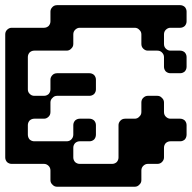

<svg xmlns="http://www.w3.org/2000/svg" viewBox="-59 -712 729 730"><path d="M564.5 -544.9Q564.5 -534.2 571.3 -527.3Q579.1 -519.5 588.9 -519.5Q601.6 -519.5 626 -519.5Q635.7 -519.5 643.6 -512.7Q650.4 -504.9 650.4 -495.1Q650.4 -482.4 650.4 -458Q650.4 -448.2 643.6 -440.4Q635.7 -433.6 626 -433.6Q613.3 -433.6 588.9 -433.6Q579.1 -433.6 571.3 -440.4Q564.5 -448.2 564.5 -458Q564.5 -470.7 564.5 -495.1Q564.5 -504.9 556.6 -512.7Q549.8 -519.5 539.1 -519.5Q527.3 -519.5 502.9 -519.5Q493.2 -519.5 485.4 -527.3Q478.5 -534.2 478.5 -544.9Q478.5 -556.6 478.5 -581.1Q478.5 -591.8 470.7 -598.6Q463.9 -606.4 453.1 -606.4Q383.8 -606.4 244.1 -606.4Q234.4 -606.4 226.6 -598.6Q219.7 -591.8 219.7 -581.1Q219.7 -569.3 219.7 -544.9Q219.7 -534.2 211.9 -527.3Q205.1 -519.5 194.3 -519.5Q153.3 -519.5 71.3 -519.5Q61.5 -519.5 53.7 -512.7Q46.9 -504.9 46.9 -495.1Q46.9 -454.1 46.9 -372.1Q46.9 -361.3 54.7 -354.5Q61.5 -347.7 71.3 -347.7Q84 -347.7 108.4 -347.7Q118.2 -347.7 126 -354.5Q132.8 -362.3 132.8 -372.1Q132.8 -384.8 132.8 -409.2Q132.8 -418.9 140.6 -426.8Q147.5 -433.6 158.2 -433.6Q199.2 -433.6 281.2 -433.6Q291 -433.6 298.8 -426.8Q305.7 -418.9 305.7 -409.2Q305.7 -396.5 305.7 -372.1Q305.7 -362.3 298.8 -354.5Q291 -347.7 281.2 -347.7Q240.2 -347.7 158.2 -347.7Q147.5 -347.7 140.6 -339.8Q132.8 -333 132.8 -322.3Q132.8 -310.5 132.8 -286.1Q132.8 -275.4 126 -268.6Q118.2 -260.7 108.4 -260.7Q95.7 -260.7 71.3 -260.7Q61.5 -260.7 53.7 -253.9Q46.9 -246.1 46.9 -236.3Q46.9 -223.6 46.9 -200.2Q46.9 -189.5 53.7 -181.6Q61.5 -174.8 71.3 -174.8Q112.3 -174.8 194.3 -174.8Q205.1 -174.8 211.9 -181.6Q219.7 -189.5 219.7 -200.2Q219.7 -211.9 219.7 -236.3Q219.7 -246.1 226.6 -253.9Q234.4 -260.7 244.1 -260.7Q256.8 -260.7 281.2 -260.7Q291 -260.7 298.8 -253.9Q305.7 -246.1 305.7 -236.3Q305.7 -223.6 305.7 -200.2Q305.7 -189.5 298.8 -181.6Q291 -174.8 281.2 -174.8Q268.6 -174.8 244.1 -174.8Q234.4 -174.8 226.6 -168Q219.7 -160.2 219.7 -150.4Q219.7 -137.7 219.7 -113.3Q219.7 -103.5 226.6 -95.7Q234.4 -88.9 244.1 -88.9Q285.2 -88.9 367.2 -88.9Q377 -88.9 384.8 -95.7Q391.6 -103.5 391.6 -113.3Q391.6 -154.3 391.6 -236.3Q391.6 -246.1 399.4 -253.9Q406.2 -260.7 417 -260.7Q428.7 -260.7 453.1 -260.7Q463.9 -260.7 470.7 -268.6Q478.5 -275.4 478.5 -286.1Q478.5 -297.9 478.5 -322.3Q478.5 -333 485.4 -339.8Q493.2 -347.7 502.9 -347.7Q515.6 -347.7 539.1 -347.7Q549.8 -347.7 556.6 -339.8Q564.5 -333 564.5 -322.3Q564.5 -310.5 564.5 -286.1Q564.5 -275.4 571.3 -268.6Q579.1 -260.7 588.9 -260.7Q601.6 -260.7 626 -260.7Q635.7 -260.7 643.6 -253.9Q650.4 -246.1 650.4 -236.3Q650.4 -223.6 650.4 -200.2Q650.4 -189.5 643.6 -181.6Q635.7 -174.8 626 -174.8Q613.3 -174.8 588.9 -174.8Q579.1 -174.8 571.3 -168Q564.5 -160.2 564.5 -150.4Q564.5 -137.7 564.5 -113.3Q564.5 -103.5 556.6 -95.7Q549.8 -88.9 539.1 -88.9Q527.3 -88.9 502.9 -88.9Q493.2 -88.9 485.4 -81.1Q478.5 -74.2 478.5 -63.5Q478.5 -51.8 478.5 -27.3Q478.5 -16.6 470.7 -9.8Q463.9 -2 453.1 -2Q354.5 -2 158.2 -2Q147.5 -2 140.6 -9.8Q132.8 -16.6 132.8 -27.3Q132.8 -39.1 132.8 -63.5Q132.8 -74.2 126 -81.1Q118.2 -88.9 108.4 -88.9Q67.4 -88.9 -14.6 -88.9Q-24.4 -88.9 -32.2 -95.7Q-39.1 -103.5 -39.1 -113.3Q-39.1 -269.5 -39.1 -581.1Q-39.1 -591.8 -32.2 -598.6Q-24.4 -606.4 -14.6 -606.4Q26.4 -606.4 108.4 -606.4Q118.2 -606.4 126 -613.3Q132.8 -621.1 132.8 -630.9Q132.8 -643.6 132.8 -668Q132.8 -677.7 140.6 -685.5Q147.5 -692.4 158.2 -692.4Q313.5 -692.4 626 -692.4Q635.7 -692.4 643.6 -685.5Q650.4 -677.7 650.4 -668Q650.4 -655.3 650.4 -630.9Q650.4 -621.1 643.6 -613.3Q635.7 -606.4 626 -606.4Q613.3 -606.4 588.9 -606.4Q579.1 -606.4 571.3 -598.6Q564.5 -591.8 564.5 -581.1Q564.5 -572.3 564.5 -562.5Q564.5 -553.7 564.5 -544.9Z"/></svg>

Font: Stal Type
Style: Alien
Weight: 400
Designer: daniel chilleron
Version: Version 1.0